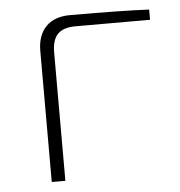

<svg xmlns="http://www.w3.org/2000/svg" viewBox="-42 -522 528 562"><g transform="rotate(-5 222.0 -241.0)"><path d="M88 0V-385Q88 -431 113 -456.5Q138 -482 184 -482Q339 -482 416 -478V-448H197Q161 -448 144.5 -431Q128 -414 128 -377V0Z"/></g></svg>

Font: Exo 2.0 Extra Light
Style: Regular
Weight: 250
Designer: Natanael Gama
Version: Version 1.001;PS 001.001;hotconv 1.0.70;makeotf.lib2.5.58329